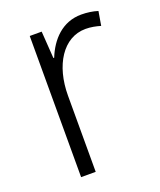

<svg xmlns="http://www.w3.org/2000/svg" viewBox="-108 -662 568 680"><g transform="rotate(-20 176.5 -321.5)"><path d="M278 -592C206 -592 160 -541 136 -481H133L126 -583H81V-51H136V-338C136 -452 190 -539 275 -539C295 -539 314 -535 331 -530L340 -583C321 -589 300 -592 278 -592Z"/></g></svg>

Font: Noto Sans Tamil UI SemiCondensed Light
Style: Regular
Weight: 300
Width: 4
Designer: Jelle Bosma - Monotype Design Team
Foundry: Monotype Imaging Inc.
Version: Version 2.004